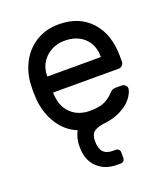

<svg xmlns="http://www.w3.org/2000/svg" viewBox="-137 -628 831 947"><g transform="rotate(-20 278.5 -155.0)"><path d="M511 -277V-250Q511 -239 503 -231Q495 -223 484 -223H140V-217Q142 -151 180.5 -113.5Q219 -76 280 -76Q330 -76 357.5 -89Q385 -102 407 -126Q415 -134 421.5 -137Q428 -140 439 -140H469Q481 -140 489 -132Q497 -124 496 -113Q492 -89 470.5 -62.5Q449 -36 409 -16.5Q369 3 313 8Q281 14 266.5 27.5Q252 41 252 74Q252 112 268.5 130Q285 148 318 148H333Q343 148 349 154Q355 160 355 170V198Q355 208 349 214Q343 220 333 220H314Q251 220 211 181.5Q171 143 171 74Q171 28 190 -7Q131 -31 94.5 -87.5Q58 -144 51 -218Q49 -248 49 -264Q49 -280 51 -310Q57 -372 86.5 -422Q116 -472 165.5 -501Q215 -530 280 -530Q387 -530 449 -462Q511 -394 511 -277ZM421 -307V-310Q421 -371 382.5 -407.5Q344 -444 280 -444Q222 -444 181.5 -407Q141 -370 140 -310V-307Z"/></g></svg>

Font: Hezaedrus
Style: Regular
Weight: 400
Designer: Hubert & Fischer
Foundry: Hubert & Fischer
Version: Version 1.10;September 3, 2019;FontCreator 11.5.0.2425 64-bi